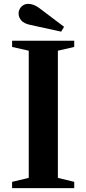

<svg xmlns="http://www.w3.org/2000/svg" viewBox="-20 -972 446 992"><path d="M42.5 0V-32.5L128.5 -53V-710L42.5 -729.5V-761.5H363.5V-729.5L279 -710V-53L363.5 -32.5V0ZM296 -808.5 136 -843.5Q103 -850.5 89.5 -867Q76 -883.5 76 -902Q76 -922 90 -937Q104 -952 126 -952Q138.5 -952 152.5 -947.2Q166.5 -942.5 182 -931L311 -833.5Z"/></svg>

Font: Libre Caslon Text SemiBold
Style: Regular
Weight: 600
Designer: Pablo Impallari, Rodrigo Fuenzalida, Katja Schimmel
Foundry: Pablo Impallari, Rodrigo Fuenzalida
Version: Version 2.000